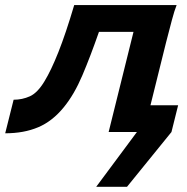

<svg xmlns="http://www.w3.org/2000/svg" viewBox="-29 -513 725 746"><path d="M489.7 -389.2H355.5Q322.3 -293.9 291 -220.2Q259.8 -146.5 219.2 -96.7Q174.8 -42 119.4 -18.6Q64 4.9 -8.8 4.9L23.9 -125.5Q57.6 -125.5 87.2 -138.9Q116.7 -152.3 143.6 -196.8Q169.4 -238.8 198 -310.8Q226.6 -382.8 259.3 -493.2H657.2Q648.9 -472.7 638.9 -435.1Q628.9 -397.5 616.2 -348.1L529.8 0H393.1ZM499.5 -104H663.1L637.2 0L464.4 212.9H344.7L502.9 0Z"/></svg>

Font: Andika
Style: Bold Italic
Weight: 700
Italic angle: -14°
Designer: Victor Gaultney, Annie Olsen, Julie Remington, Don Collingsworth, Eric Hays, Becca Hirsbrunner
Foundry: SIL International
Version: Version 6.101